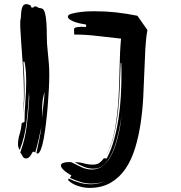

<svg xmlns="http://www.w3.org/2000/svg" viewBox="-20 -798 886 939"><path d="M82 -61Q103 -118 111 -184.5Q119 -251 123 -318Q123 -328 122 -337Q122 -345 122 -352Q119 -278 110 -204Q102 -128 76 -64Q72 -72 70 -78Q68 -84 68 -92Q68 -116 76 -142Q84 -168 86 -196L100 -202Q100 -251 104 -299.5Q108 -348 108 -397Q108 -422 106.5 -446Q105 -470 100 -496H94Q100 -425 100 -360Q100 -327 98 -297Q96 -269 91 -240Q94 -262 95 -282Q97 -305 97 -331Q97 -412 90.5 -495.5Q84 -579 79 -667V-695Q82 -707 82.5 -721Q83 -735 85 -748Q87 -761 92.5 -769.5Q98 -778 111 -778L128 -773L134 -761H143Q147 -767 152 -767Q158 -767 164 -762.5Q170 -758 178 -758Q193 -758 199 -737.5Q205 -717 207 -686.5Q209 -656 209 -619.5Q209 -583 213 -551Q216 -522 218.5 -492.5Q221 -463 221 -433Q221 -403 219 -363Q217 -323 213.5 -280.5Q210 -238 205 -196Q200 -154 194 -121Q188 -88 180 -67.5Q172 -47 164 -47Q162 -47 158 -49Q165 -81 171.5 -113Q178 -145 183 -180Q176 -148 168.5 -114.5Q161 -81 152 -52Q148 -56 142 -56Q140 -56 137.5 -51Q135 -46 131 -39.5Q127 -33 121 -28Q115 -23 108 -23Q101 -23 97 -26Q93 -29 90.5 -33.5Q88 -38 85.5 -43Q83 -48 79 -52ZM198 -349Q192 -329 189.5 -312.5Q187 -296 186.5 -281Q186 -266 186 -250Q186 -236 185 -219Q189 -253 192 -281Q196 -311 198 -349ZM91 -236Q91 -238 91 -240Q91 -238 91 -236ZM328 -5Q352 7 377 19Q402 31 430 31Q459 31 481 14Q503 -3 519 -29.5Q535 -56 545.5 -90Q556 -124 563 -157.5Q570 -191 573 -221Q574 -232 575 -241Q574 -233 573 -224Q569 -195 562 -161.5Q555 -128 545 -94.5Q535 -61 520 -34Q505 -7 485 10Q465 27 438 27Q413 27 389.5 17.5Q366 8 346 -5Q369 -5 390 1Q411 7 434 7Q454 7 465.5 -1Q477 -9 488 -24L502 -23Q524 -65 538 -116Q552 -167 560 -221Q568 -275 571 -328.5Q574 -382 574 -429V-460Q574 -476 573 -492L570 -488Q568 -438 566 -377.5Q564 -317 557.5 -256Q551 -195 537.5 -138Q524 -81 499 -37Q529 -93 542 -165.5Q555 -238 559.5 -315Q564 -392 565 -468.5Q566 -545 572 -609Q516 -615 457.5 -622Q399 -629 343 -629Q343 -639 342.5 -644Q342 -649 342 -654Q342 -663 356 -665Q370 -667 376 -667H378L401 -666V-678Q395 -679 380.5 -681.5Q366 -684 350.5 -689Q335 -694 323.5 -701Q312 -708 312 -717Q312 -726 330.5 -731Q349 -736 372 -739Q395 -742 416 -742.5Q437 -743 443 -743Q497 -743 547 -737.5Q597 -732 652 -721L701 -651Q694 -615 691 -562.5Q688 -510 686 -449Q684 -388 680.5 -322Q677 -256 667.5 -193Q658 -130 640.5 -73Q623 -16 594 27Q565 70 521.5 95.5Q478 121 417 121Q391 121 361.5 111.5Q332 102 313 83L316 75Q342 88 369 95.5Q396 103 425 103Q459 103 492 89Q461 100 429 100Q400 100 374 92Q348 84 322 72L329 60Q324 57 315 51.5Q306 46 298 39.5Q290 33 284 25.5Q278 18 278 12Q278 2 290 -1.5Q302 -5 309 -5Z"/></svg>

Font: Finger Paint
Style: Regular
Weight: 400
Designer: Ralph du Carrois
Foundry: Ralph du Carrois
Version: Version 1.001